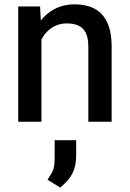

<svg xmlns="http://www.w3.org/2000/svg" viewBox="-20 -558 595 880"><path d="M169.9 0H63.5V-528.3H163.6L169.9 -415.5ZM109.9 -284.7Q110.8 -358.9 137.5 -416Q164.1 -473.1 211.7 -505.6Q259.3 -538.1 322.8 -538.1Q374.5 -538.1 412.1 -518.8Q449.7 -499.5 470.7 -456.8Q491.7 -414.1 491.7 -343.3V0H384.8V-344.2Q384.8 -383.3 373.5 -406.7Q362.3 -430.2 340.3 -440.4Q318.4 -450.7 286.1 -450.7Q254.4 -450.7 229 -437.5Q203.6 -424.3 185.5 -401.1Q167.5 -377.9 158 -347.9Q148.4 -317.9 148.4 -283.7ZM329.1 153.8Q329.1 201.2 313.2 234.4Q297.4 267.6 255.9 301.8L197.8 265.6Q208.5 249.5 215.1 238.3Q221.7 227.1 224.9 216.8Q228 206.5 229.2 192.6Q230.5 178.7 230.5 156.7V84.5H329.1Z"/></svg>

Font: Heebo Medium
Style: Regular
Weight: 500
Designer: Oded Ezer
Foundry: Ezer Type House
Version: Version 3.100